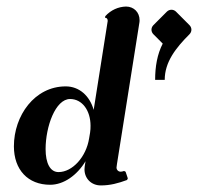

<svg xmlns="http://www.w3.org/2000/svg" viewBox="-20 -562 605 587"><path d="M477.5 -428.7C460.7 -396 454.3 -358.6 454.3 -317.9H483.6C483.6 -372.3 517.3 -415.3 559.3 -457.3C563.2 -461.2 565.2 -466.3 565.2 -471.2C565.2 -476.1 563.2 -481.2 559.3 -485.1L518.1 -526.4C514.2 -530.3 509 -532.2 504.2 -532.2C499.3 -532.2 494.1 -530.3 490.2 -526.4L449 -485.1C445.1 -481.2 443.1 -476.1 443.1 -471.2C443.1 -466.3 445.1 -461.2 449 -457.3ZM22.5 -114.7C22.5 -43 65.4 2.9 133.3 2.9C174.8 2.9 215.6 -26.1 241.5 -69.1C239 -54.4 238.3 -49.3 238.3 -44.4C238.3 -16.4 259 4.9 288.3 4.9C317.1 4.9 341.3 -1.7 368.4 -11.7L370.8 -16.6L364 -36.9L359.4 -39.3C354.2 -37.6 351.8 -37.1 348.6 -37.1C341.8 -37.1 336.2 -42.7 336.2 -49.8C336.2 -50.8 336.7 -54 337.6 -60.5L406.2 -493.2C406.7 -495.8 406.7 -498.3 406.7 -500.7C406.7 -523.9 389.6 -542 365.2 -542C341.6 -541.3 319.3 -531.5 302 -512.7L301 -507.8C306.4 -507.8 309.3 -504.4 309.3 -498L266.4 -226.1C254.2 -269 222.4 -297.9 180.9 -297.9C85.7 -297.9 22.5 -208.3 22.5 -114.7ZM119.4 -106.2C119.4 -174.8 149.4 -259.3 194.3 -259.3C231.4 -259.3 256.8 -224.1 256.8 -177.5C256.8 -170.7 256.6 -163.6 255.4 -156.5L252.4 -138.7C243.4 -82 201.4 -35.9 158.9 -35.9C133.5 -35.9 119.4 -62.7 119.4 -106.2Z"/></svg>

Font: RisaltypS01
Style: Medium
Weight: 500
Italic angle: -9°
Designer: gluk
Foundry: gluk
Version: Version 0.24